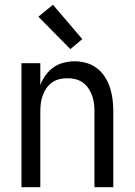

<svg xmlns="http://www.w3.org/2000/svg" viewBox="-20 -785 565 805"><path d="M70 0V-520H149V-428Q157 -450 171 -469.5Q185 -489 204 -502.5Q223 -516 246.5 -522Q270 -528 293 -528Q318 -528 342.5 -521Q367 -514 387 -498.5Q407 -483 420.5 -461.5Q434 -440 441.5 -416.5Q449 -393 452 -368Q455 -343 455 -318V0H376V-318Q376 -335 374 -351.5Q372 -368 366 -384.5Q360 -401 350.5 -415Q341 -429 327 -439Q313 -449 296.5 -453Q280 -457 263 -457Q245 -457 228.5 -453Q212 -449 198 -439Q184 -429 174.5 -415Q165 -401 159 -384.5Q153 -368 151 -351.5Q149 -335 149 -318V0ZM275 -579 141 -715 202 -765 325 -621Z"/></svg>

Font: Iosevka Pride
Style: Regular
Weight: 400
Monospace: yes
Designer: Belleve Invis
Foundry: Belleve Invis
Version: Version 30.3.1; ttfautohint (v1.8.4)